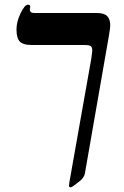

<svg xmlns="http://www.w3.org/2000/svg" viewBox="-20 -609 531 824"><path d="M113.8 -416Q79.6 -416 65.2 -430.4Q50.8 -444.8 50.8 -482.9Q50.8 -515.6 68.4 -552.2Q85.9 -588.9 100.1 -588.9Q109.9 -588.9 109.9 -580.1L107.9 -568.8Q107.9 -553.2 127 -553.2H395Q427.2 -553.2 440.2 -539.8Q453.1 -526.4 453.1 -500Q453.1 -488.8 446.8 -452.1L344.2 136.2Q339.8 155.8 318.8 170.9L303.7 182.6Q288.6 194.8 283.2 194.8Q275.9 194.8 275.9 188L277.8 172.9L372.1 -358.9Q376 -387.7 376 -391.1Q376 -407.7 368.2 -411.9Q360.4 -416 341.8 -416Z"/></svg>

Font: Tinos
Style: Bold Italic
Weight: 700
Italic angle: -16.333°
Designer: Steve Matteson
Foundry: Monotype Imaging Inc.
Version: Version 1.23